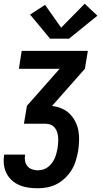

<svg xmlns="http://www.w3.org/2000/svg" viewBox="-26 -802 546 1027"><path d="M176 205Q150 205 125.5 201.5Q101 198 78.5 188.5Q56 179 38 163Q20 147 9 125.5Q-2 104 -5 79Q-8 54 -4 29Q-4 28 -4 27Q-4 26 -3 25H108Q108 25 108 25.5Q108 26 108 27Q105 42 108 58.5Q111 75 120.5 86.5Q130 98 145 103.5Q160 109 176 109Q190 109 204 105Q218 101 230 92Q242 83 251 71Q260 59 266 46Q272 33 275.5 19Q279 5 282 -9Q284 -23 285 -38Q286 -53 285 -67Q284 -81 280 -94Q276 -107 267.5 -118Q259 -129 246.5 -134.5Q234 -140 219 -140H102L118 -236L293 -434H75L90 -530H444L428 -434L253 -236V-235Q280 -232 304.5 -221.5Q329 -211 347 -193Q365 -175 377 -151.5Q389 -128 393.5 -102.5Q398 -77 397 -49Q396 -21 392 6Q387 32 379.5 57.5Q372 83 357.5 106.5Q343 130 323 149.5Q303 169 278.5 182Q254 195 228 200Q202 205 176 205ZM242 -595 135 -724 215 -776 301 -654 427 -782 495 -718 343 -595Z"/></svg>

Font: Iosevka Curly Oblique
Style: Bold
Weight: 700
Italic angle: -9°
Monospace: yes
Designer: Belleve Invis
Foundry: Belleve Invis
Version: Version 11.1.0; ttfautohint (v1.8.3)